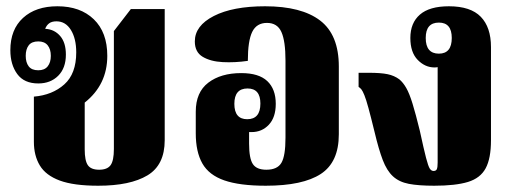

<svg xmlns="http://www.w3.org/2000/svg" viewBox="-20 -581 1638 612"><path d="M293 11Q215 11 170.5 -5.5Q126 -22 107 -53.5Q88 -85 88 -129V-273Q147 -278 185 -312Q223 -346 223 -414Q223 -458 206 -485.5Q189 -513 160 -513Q145 -513 136.5 -506.5Q128 -500 124 -489H126Q154 -487 172 -466Q190 -445 190 -407Q190 -364 165.5 -339.5Q141 -315 102 -315Q57 -315 35 -345Q13 -375 13 -421Q13 -487 53.5 -524Q94 -561 163 -561Q236 -561 279 -519.5Q322 -478 322 -403Q322 -311 250 -254V-105Q250 -69 260 -54.5Q270 -40 296 -40Q322 -40 332.5 -54.5Q343 -69 343 -106V-482L397 -552H505V-134Q505 -55 450 -22Q395 11 293 11ZM102 -357Q122 -357 132 -369.5Q142 -382 142 -403Q142 -424 132 -436.5Q122 -449 102 -449Q81 -449 71.5 -436.5Q62 -424 62 -403Q62 -382 71.5 -369.5Q81 -357 102 -357Z M827 11Q744 11 695 -6Q646 -23 625 -60Q604 -97 604 -156V-225Q604 -287 644 -317.5Q684 -348 749 -348Q805 -348 832 -322.5Q859 -297 859 -250Q859 -207 837 -183.5Q815 -160 782 -160Q778 -160 774 -160V-123Q774 -76 786 -58Q798 -40 829 -40Q864 -40 877 -62Q890 -84 890 -142V-388Q890 -450 877 -479Q864 -508 831 -508Q798 -508 784 -479.5Q770 -451 770 -387Q729 -381 690 -383Q651 -385 626 -400Q601 -415 601 -449Q601 -499 661.5 -530Q722 -561 825 -561Q941 -561 1000.5 -515.5Q1060 -470 1060 -369V-153Q1060 -64 1002.5 -26.5Q945 11 827 11ZM768 -201Q810 -201 810 -251Q810 -299 769 -299Q727 -299 727 -250Q727 -201 768 -201Z M1364 11Q1314 11 1283 5Q1252 -1 1232.5 -19Q1213 -37 1200 -71Q1187 -105 1174 -160Q1162 -209 1154.5 -236.5Q1147 -264 1141.5 -277.5Q1136 -291 1132 -296Q1128 -301 1123 -304V-349H1156Q1194 -349 1215.5 -344.5Q1237 -340 1253 -328Q1265 -318 1275 -300.5Q1285 -283 1295 -250.5Q1305 -218 1318 -165Q1331 -105 1338 -78Q1345 -51 1350 -43.5Q1355 -36 1362 -36Q1370 -36 1372.5 -42Q1375 -48 1375 -63V-367Q1370 -366 1365 -366Q1335 -366 1311.5 -390Q1288 -414 1288 -460Q1288 -508 1318.5 -534.5Q1349 -561 1411 -561Q1480 -561 1512.5 -527.5Q1545 -494 1545 -431V-134Q1545 -76 1528 -44.5Q1511 -13 1471.5 -1Q1432 11 1364 11ZM1379 -410Q1420 -410 1420 -460Q1420 -509 1379 -509Q1337 -509 1337 -460Q1337 -410 1379 -410Z"/></svg>

Font: Noto Serif Thai Condensed Black
Style: Regular
Weight: 900
Width: 3
Designer: Monotype Design Team
Foundry: Monotype Imaging Inc.
Version: Version 2.002; ttfautohint (v1.8.4.7-5d5b)